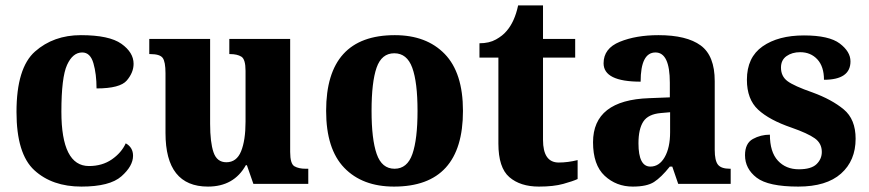

<svg xmlns="http://www.w3.org/2000/svg" viewBox="-20 -680 3212 710"><path d="M281 10Q386 10 429 -28Q472 -66 472 -104Q472 -135 445 -150Q429 -115 393.5 -90.5Q358 -66 309 -66Q207 -66 207 -267Q207 -394 228 -440Q249 -486 284 -486Q314 -486 325.5 -446Q337 -406 337 -353Q424 -353 449 -382.5Q474 -412 474 -444Q474 -486 429 -518Q384 -550 279 -550Q178 -550 109.5 -489.5Q41 -429 41 -266Q41 -111 107 -50.5Q173 10 281 10Z M749 10Q845 10 889 -69H893L917 0H1120V-56H1110Q1085 -56 1069 -65Q1053 -74 1053 -118V-536H828V-480H831Q857 -480 872.5 -470.5Q888 -461 888 -418V-230Q888 -161 871.5 -120.5Q855 -80 817 -80Q782 -80 769.5 -117Q757 -154 757 -222V-536H532V-480H536Q571 -480 581.5 -466Q592 -452 592 -409V-188Q592 10 749 10Z M1437 10Q1692 10 1692 -270Q1692 -411 1624.5 -480.5Q1557 -550 1440 -550Q1186 -550 1186 -270Q1186 -129 1253 -59.5Q1320 10 1437 10ZM1439 -56Q1392 -56 1373 -110.5Q1354 -165 1354 -270Q1354 -376 1372.5 -429.5Q1391 -483 1438 -483Q1485 -483 1504.5 -429.5Q1524 -376 1524 -270Q1524 -165 1505 -110.5Q1486 -56 1439 -56Z M1973 10Q2027 10 2063 0Q2099 -10 2116 -18V-88Q2080 -79 2046 -79Q1988 -79 1988 -163V-467H2107V-536H1988V-660H1896Q1883 -599 1853 -565Q1839 -548 1814 -534Q1789 -520 1753 -520V-467H1823V-149Q1823 -60 1863.5 -25Q1904 10 1973 10Z M2320 10Q2372 10 2398.5 -7Q2425 -24 2457 -64H2466L2488 0H2682V-56H2679Q2647 -56 2635 -71Q2623 -86 2623 -126V-380Q2623 -474 2571 -512Q2519 -550 2415 -550Q2332 -550 2272 -525.5Q2212 -501 2212 -446Q2212 -378 2349 -378Q2349 -486 2404 -486Q2457 -486 2457 -374V-320L2381 -317Q2173 -310 2173 -154Q2173 -70 2216 -30Q2259 10 2320 10ZM2385 -64Q2341 -64 2341 -150Q2341 -203 2359 -230.5Q2377 -258 2424 -262L2458 -265V-191Q2458 -134 2438 -99Q2418 -64 2385 -64Z M2932 10Q3036 10 3090 -38Q3144 -86 3144 -167Q3144 -239 3100 -275.5Q3056 -312 2985 -338Q2916 -362 2892 -380Q2868 -398 2868 -430Q2868 -458 2888.5 -472.5Q2909 -487 2939 -487Q2978 -487 3002.5 -460.5Q3027 -434 3027 -385Q3125 -385 3125 -453Q3125 -489 3085.5 -519Q3046 -549 2953 -549Q2858 -549 2800 -508.5Q2742 -468 2742 -385Q2742 -313 2783.5 -274.5Q2825 -236 2907 -208Q2967 -187 2993 -168.5Q3019 -150 3019 -118Q3019 -92 2999.5 -73Q2980 -54 2934 -54Q2886 -54 2856.5 -86Q2827 -118 2827 -182Q2793 -182 2764 -166Q2735 -150 2735 -106Q2735 -56 2778 -23Q2821 10 2932 10Z"/></svg>

Font: Noto Serif SemiCondensed Extra
Style: Regular
Weight: 800
Width: 4
Designer: Monotype Design Team
Foundry: Monotype Imaging Inc.
Version: Version 1.002